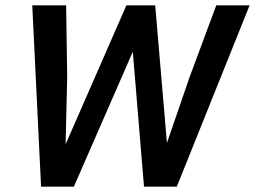

<svg xmlns="http://www.w3.org/2000/svg" viewBox="-20 -700 956 720"><path d="M232 -411 226 -159 454 -680H562L606 -164L691 -411L791 -680H916L643 0H520L478 -506L257 0H134L101 -680H228Z"/></svg>

Font: Inria Sans
Style: Bold Italic
Weight: 700
Italic angle: -10°
Designer: Black Foundry Team
Foundry: Black Foundry
Version: Version 1.2; ttfautohint (v1.8.3)